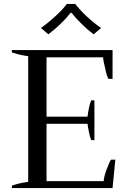

<svg xmlns="http://www.w3.org/2000/svg" viewBox="-20 -954 653 974"><path d="M287 -833C308 -853 325 -872 338 -889C338 -889 343 -889 343 -889C356 -872 373 -853 394 -833C415 -812 435 -795 455 -780C455 -780 493 -812 493 -812C472 -826 448 -845 422 -869C396 -893 376 -915 362 -934C362 -934 319 -934 319 -934C305 -915 285 -893 259 -870C233 -846 209 -827 188 -812C188 -812 225 -780 225 -780C245 -795 266 -812 287 -833ZM565 -144C565 -144 543 -144 543 -144C536 -133 529 -116 520 -92C511 -68 507 -49 506 -35C506 -35 216 -35 216 -35C216 -35 216 -326 216 -326C216 -326 424 -326 424 -326C425 -315 428 -301 431 -285C434 -268 438 -254 443 -243C443 -243 459 -243 459 -243C459 -243 459 -445 459 -445C459 -445 443 -445 443 -445C438 -434 434 -421 431 -405C428 -388 425 -374 424 -362C424 -362 216 -362 216 -362C216 -362 216 -663 216 -663C216 -663 503 -663 503 -663C504 -649 508 -630 514 -605C519 -580 525 -563 530 -554C530 -554 551 -554 551 -554C551 -554 551 -700 551 -700C551 -700 40 -700 40 -700C40 -700 40 -688 40 -688C71 -678 99 -672 123 -669C123 -669 123 -31 123 -31C95 -28 67 -22 40 -12C40 -12 40 0 40 0C40 0 551 0 551 0C551 0 565 -144 565 -144Z"/></svg>

Font: BUSH 25 TRIRONG
Style: Regular
Weight: 400
Designer: Katatrad Team
Foundry: CadsonDemak